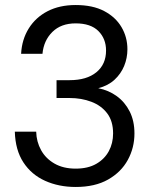

<svg xmlns="http://www.w3.org/2000/svg" viewBox="-20 -732 597 764"><path d="M281 12Q214 12 159.5 -12.5Q105 -37 73 -86Q41 -135 39 -208H124Q125 -168 143.5 -134.5Q162 -101 197 -81Q232 -61 281 -61Q330 -61 363 -80Q396 -99 413 -130.5Q430 -162 430 -201Q430 -250 406.5 -281Q383 -312 343.5 -327Q304 -342 257 -342H205V-413H257Q325 -413 363.5 -444.5Q402 -476 402 -531Q402 -578 371.5 -608.5Q341 -639 281 -639Q223 -639 188.5 -605Q154 -571 149 -518H64Q67 -575 94.5 -619Q122 -663 169.5 -687.5Q217 -712 281 -712Q349 -712 394.5 -688Q440 -664 463.5 -624Q487 -584 487 -536Q487 -501 474 -469.5Q461 -438 435.5 -414.5Q410 -391 371 -381Q412 -373 444.5 -349.5Q477 -326 496 -288.5Q515 -251 515 -201Q515 -144 488.5 -95.5Q462 -47 410 -17.5Q358 12 281 12Z"/></svg>

Font: DM Sans 9pt 36pt
Style: Regular
Weight: 400
Version: Version 4.004;gftools[0.9.30]